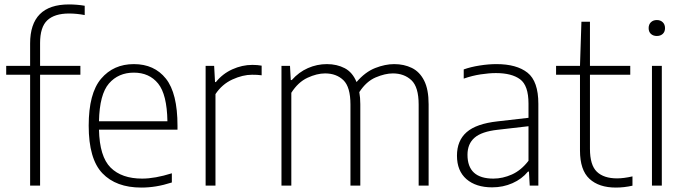

<svg xmlns="http://www.w3.org/2000/svg" viewBox="-20 -838 3092 867"><path d="M116 0V-500.5H8V-540.5H116V-641.5Q116 -818 291.5 -818Q308.5 -818 327 -816.5Q345.5 -815 362.5 -812V-770Q326 -777 292 -777Q226.5 -777 193.8 -746.5Q161 -716 161 -643.5V-540.5H343V-500.5H161V0Z M618 9Q504 9 442.2 -55.8Q380.5 -120.5 380.5 -270.5Q380.5 -416.5 436.5 -482.5Q492.5 -548.5 584.5 -548.5Q677 -548.5 729.2 -482.8Q781.5 -417 781.5 -270V-252.5H427Q429.5 -131 479.5 -81.2Q529.5 -31.5 622 -31.5Q679.5 -31.5 756 -55.5V-14Q718.5 -2 685 3.5Q651.5 9 618 9ZM584.5 -510Q514.5 -510 472 -461Q429.5 -412 427 -290.5H736Q734 -411.5 694 -460.8Q654 -510 584.5 -510Z M908.5 0V-540.5H947L951 -467.5H955Q985 -505 1029.2 -525Q1073.5 -545 1119.5 -545Q1142.5 -545 1161.5 -541.5V-498Q1151 -499.5 1140.8 -500Q1130.5 -500.5 1118 -500.5Q1076 -500.5 1029.2 -479Q982.5 -457.5 953 -413V0Z M1251 0V-540.5H1289.5L1293 -476.5H1297.5Q1329.5 -512.5 1370.5 -530.5Q1411.5 -548.5 1456 -548.5Q1501.5 -548.5 1536.8 -530Q1572 -511.5 1590 -467.5Q1629 -513 1674.2 -530.8Q1719.5 -548.5 1760 -548.5Q1804.5 -548.5 1839.8 -531.2Q1875 -514 1895.2 -474.2Q1915.5 -434.5 1915.5 -367V0H1870.5V-366Q1870.5 -445 1837.8 -475.8Q1805 -506.5 1754 -506.5Q1719 -506.5 1676.5 -488.5Q1634 -470.5 1602.5 -422Q1607 -397 1607 -367.5V0H1562.5V-366Q1562.5 -445 1530.8 -475.8Q1499 -506.5 1448 -506.5Q1411 -506.5 1368.5 -486.8Q1326 -467 1295.5 -419V0Z M2202.5 8Q2129 8 2086.2 -29.2Q2043.5 -66.5 2043.5 -135Q2043.5 -203 2087.2 -241.2Q2131 -279.5 2227 -290L2366.5 -306V-370Q2366.5 -452 2328.5 -480Q2290.5 -508 2219.5 -508Q2188.5 -508 2150.5 -502.2Q2112.5 -496.5 2074 -483V-524.5Q2106 -536 2146 -542.2Q2186 -548.5 2222 -548.5Q2313 -548.5 2362 -509.8Q2411 -471 2411 -369V0H2372L2368.5 -63H2364Q2336.5 -29.5 2294 -10.8Q2251.5 8 2202.5 8ZM2091 -139Q2091 -31.5 2208 -31.5Q2250 -31.5 2291.8 -50.2Q2333.5 -69 2366.5 -112V-268L2227.5 -252Q2155 -244 2123 -216.2Q2091 -188.5 2091 -139Z M2761 9Q2684.5 9 2641.8 -30.5Q2599 -70 2599 -158.5V-500.5H2491V-540.5H2599L2605.5 -740H2644V-540.5H2826V-500.5H2644V-166Q2644 -92.5 2675.2 -62.5Q2706.5 -32.5 2766.5 -32.5Q2796.5 -32.5 2836 -41.5V0.5Q2798 9 2761 9Z M2924 0V-540.5H2968.5V0ZM2946 -675.5Q2929.5 -675.5 2919.2 -685Q2909 -694.5 2909 -711Q2909 -727.5 2919.2 -737.5Q2929.5 -747.5 2946 -747.5Q2962.5 -747.5 2972.8 -737.5Q2983 -727.5 2983 -711Q2983 -694.5 2972.8 -685Q2962.5 -675.5 2946 -675.5Z"/></svg>

Font: Encode Sans XLt
Style: Regular
Weight: 200
Designer: Multiple Designers
Foundry: Impallari Type
Version: Version 3.002; ttfautohint (v1.8.3) -l 8 -r 50 -G 200 -x 14 